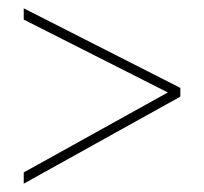

<svg xmlns="http://www.w3.org/2000/svg" viewBox="-20 -586 490 461"><path d="M37 -172 383 -364 37 -539V-566L413 -375V-354L37 -145Z"/></svg>

Font: Noto Sans Lao Looped Condensed Thin
Style: Regular
Weight: 100
Width: 3
Designer: Mark Frömberg, Ben Mitchell
Foundry: The Fontpad Ltd
Version: Version 1.002; ttfautohint (v1.8.4.7-5d5b)